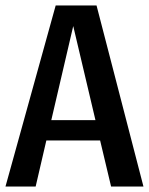

<svg xmlns="http://www.w3.org/2000/svg" viewBox="-20 -680 543 700"><path d="M503 0H385L345 -168H149L110 0H0L183 -660H332ZM328 -242 247 -585 167 -242Z"/></svg>

Font: Sansita
Style: Regular
Weight: 400
Designer: Pablo Cosgaya
Foundry: Omnibus-Type
Version: Version 1.006;hotconv 1.0.109;makeotfexe 2.5.65596